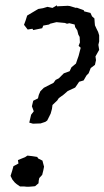

<svg xmlns="http://www.w3.org/2000/svg" viewBox="-20 -699 396 728"><path d="M91 -234 98 -264 108 -277 101 -296 106 -317 124 -326 127 -339 133 -353 146 -366 183 -385 191 -396 203 -402 222 -421 244 -429 251 -444 268 -458 273 -473 278 -487 286 -518 278 -525 283 -538 282 -559 277 -568 273 -584 265 -596 263 -606 243 -611 234 -609 226 -612 194 -615 170 -609 166 -606 144 -602 140 -592 106 -585 103 -590 85 -587 71 -605 77 -621 83 -640 125 -665 143 -668 160 -673 179 -669 196 -679V-675L237 -677L245 -676L268 -669L271 -670L298 -660L299 -656L323 -650L329 -637L338 -629L339 -614L340 -603L346 -590L352 -578L356 -565V-542L353 -529L356 -510L342 -485L344 -471L340 -453L324 -441L316 -421L308 -413L297 -394L280 -389L272 -377L265 -367L237 -354L221 -340L203 -327L197 -318L179 -301L177 -286L172 -268L159 -242L152 -237L134 -231L105 -230ZM81 9 71 8H56L43 -1L36 -7L27 -18L20 -32L26 -51L31 -69L50 -79L48 -92L60 -97L75 -103L84 -109L102 -107L121 -104L125 -98L141 -90L143 -82L147 -67L144 -52L140 -36L129 -24L127 -15L126 -4L113 7L103 8L90 9Z"/></svg>

Font: Winky Rough Light
Style: Italic
Weight: 300
Italic angle: -8.97852°
Designer: Simon Atzbach
Foundry: typofactur
Version: Version 1.206; ttfautohint (v1.8.4.7-5d5b)